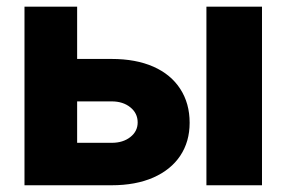

<svg xmlns="http://www.w3.org/2000/svg" viewBox="-20 -550 850 570"><path d="M543 -185.5Q543 -129.4 515.1 -87.6Q487.3 -45.9 435.1 -22.9Q382.8 0 311.5 0H52.7V-530.3H209V-375H311.5Q383.3 -375 435.3 -352.1Q487.3 -329.1 515.1 -286.1Q543 -243.2 543 -185.5ZM311.5 -126Q345.2 -126 366.9 -143.1Q388.7 -160.2 388.7 -186.5Q388.7 -213.9 366.9 -231.4Q345.2 -249 311.5 -249H209V-126ZM592.8 -530.3H757.8V0H592.8Z"/></svg>

Font: Pretendard Std ExtraBold
Style: Regular
Weight: 800
Designer: Base glyphs from Inter by Rasmus Andersson; Hangeul glyphs from Noto Sans CJK(Source Han Sans) by Jang Soo-young and Kan
Foundry: Kil Hyung-jin
Version: Version 1.309